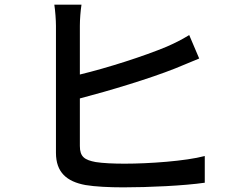

<svg xmlns="http://www.w3.org/2000/svg" viewBox="-20 -797 1040 827"><path d="M324 -373C451 -406 626 -459 734 -502C765 -514 805 -532 838 -545L795 -646C761 -625 730 -610 698 -596C600 -555 444 -505 324 -476V-686C324 -714 327 -751 331 -777H214C218 -751 221 -710 221 -686V-139C221 -55 267 -15 348 0C390 7 450 10 511 10C621 10 772 3 862 -10V-125C779 -103 622 -92 517 -92C470 -92 423 -94 392 -99C345 -108 324 -121 324 -168Z"/></svg>

Font: Genne Gothic Medium
Style: Regular
Weight: 500
Designer: Ryoko NISHIZUKA (kana & ideographs); Paul D. Hunt (Latin, Greek & Cyrillic); Wenlong ZHANG (bopomofo); Sandoll Communica
Foundry: Adobe Systems Incorporated
Version: Version 1.004;PS 1.004;hotconv 16.6.51;makeotf.lib2.5.65220